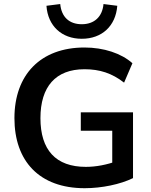

<svg xmlns="http://www.w3.org/2000/svg" viewBox="-20 -941 762 970"><path d="M407.8 9.8C494.1 9.8 588.2 -9.8 652 -41.2V-373.5H388.2V-280.4H547.1V-71.6L571.6 -127.5C520.6 -108.8 465.7 -98 413.7 -98C261.8 -98 184.3 -183.3 184.3 -344.1C184.3 -502.9 260.8 -591.2 406.9 -591.2C483.3 -591.2 545.1 -571.6 606.9 -523.5L649 -621.6C593.1 -671.6 503.9 -701 406.9 -701C184.3 -701 52.9 -562.7 52.9 -344.1C52.9 -127.5 178.4 9.8 407.8 9.8ZM393.1 -745.1C495.1 -745.1 564.7 -809.8 572.5 -911.8L502.9 -920.6C497.1 -855.9 455.9 -818.6 393.1 -818.6C329.4 -818.6 290.2 -855.9 284.3 -920.6L214.7 -911.8C221.6 -809.8 292.2 -745.1 393.1 -745.1Z"/></svg>

Font: LL Pando Sans
Style: Bold
Weight: 700
Designer: Joshua Smith
Foundry: Joshua Smith
Version: Version 1.000;Glyphs 3.2.1 (3258)